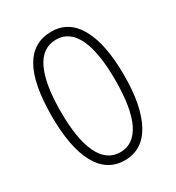

<svg xmlns="http://www.w3.org/2000/svg" viewBox="-176 -832 872 950"><g transform="rotate(-30 260.0 -357.0)"><path d="M465.8 -357.9Q465.8 -180.7 412.8 -85.4Q359.9 9.8 259.8 9.8Q158.7 9.8 106.4 -86.2Q54.2 -182.1 54.2 -358.9Q54.2 -543.5 106 -633.8Q157.7 -724.1 261.2 -724.1Q360.8 -724.1 413.3 -629.2Q465.8 -534.2 465.8 -357.9ZM104 -357.9Q104 -198.7 143.8 -117.4Q183.6 -36.1 259.8 -36.1Q336.4 -36.1 376.2 -116.7Q416 -197.3 416 -357.9Q416 -516.6 377 -597.4Q337.9 -678.2 261.2 -678.2Q182.6 -678.2 143.3 -596.4Q104 -514.6 104 -357.9Z"/></g></svg>

Font: TypoPRO Open Sans Condensed
Style: Regular
Weight: 300
Width: 3
Foundry: Ascender Corporation
Version: Version 1.10